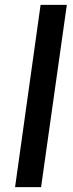

<svg xmlns="http://www.w3.org/2000/svg" viewBox="-20 -770 302 790"><path d="M42 0 147 -750H255L149 0Z"/></svg>

Font: Finlandica Medium
Style: Italic
Weight: 500
Italic angle: -8°
Designer: Niklas Ekholm, Juho Hiilivirta, Jaakko Suomalainen
Foundry: Helsinki Type Studio
Version: Version 1.063